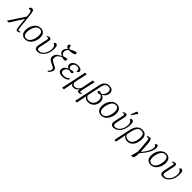

<svg xmlns="http://www.w3.org/2000/svg" viewBox="562 -3065 5562 5562"><g transform="rotate(45 3343.5 -283.5)"><path d="M-26 0 299 -495 292 -564Q287 -613 281.5 -640.5Q276 -668 264.5 -681Q253 -694 230 -697Q207 -700 166 -699Q170 -728 190 -749.5Q210 -771 244 -771Q284 -771 303 -738Q322 -705 331 -619L386 -111Q390 -72 398.5 -55.5Q407 -39 428 -39Q440 -39 453 -43.5Q466 -48 477 -54L486 -28Q471 -16 452.5 -5Q434 6 411 6Q377 6 363 -13Q349 -32 344 -80L309 -407H306L50 0Z M727 10Q647 10 596.5 -40Q546 -90 546 -194Q546 -249 563 -310Q580 -371 615 -425Q650 -479 702.5 -512.5Q755 -546 827 -546Q876 -546 917 -525Q958 -504 982 -459Q1006 -414 1006 -341Q1006 -298 995.5 -250.5Q985 -203 963 -156.5Q941 -110 908 -72.5Q875 -35 829.5 -12.5Q784 10 727 10ZM733 -29Q786 -29 824.5 -61Q863 -93 887.5 -142.5Q912 -192 924 -247.5Q936 -303 936 -351Q936 -432 904.5 -469.5Q873 -507 819 -507Q767 -507 729 -475.5Q691 -444 666 -394Q641 -344 628.5 -288.5Q616 -233 616 -184Q616 -100 648 -64.5Q680 -29 733 -29Z M1229 10Q1176 10 1150 -10.5Q1124 -31 1119.5 -67.5Q1115 -104 1125 -153L1183 -426Q1190 -464 1185.5 -479Q1181 -494 1161 -494Q1144 -494 1118 -479L1109 -505Q1126 -518 1148 -528.5Q1170 -539 1193 -539Q1226 -539 1239.5 -523Q1253 -507 1253 -481Q1253 -455 1246 -424L1189 -153Q1177 -92 1189.5 -64Q1202 -36 1249 -36Q1297 -36 1336 -58.5Q1375 -81 1404 -119Q1433 -157 1451.5 -204Q1470 -251 1477 -300Q1486 -367 1474.5 -408Q1463 -449 1440.5 -470Q1418 -491 1395 -497Q1400 -521 1416 -532.5Q1432 -544 1449 -544Q1502 -544 1517 -478Q1532 -412 1517 -305Q1508 -243 1483 -186Q1458 -129 1420 -85Q1382 -41 1333.5 -15.5Q1285 10 1229 10Z M1858 209 1835 189Q1867 155 1883.5 126Q1900 97 1900 63Q1900 39 1882 24Q1864 9 1821 -12Q1762 -38 1721 -62Q1680 -86 1657.5 -115Q1635 -144 1635 -187Q1635 -244 1664 -285Q1693 -326 1737.5 -354.5Q1782 -383 1829 -402L1830 -405Q1804 -413 1779.5 -428.5Q1755 -444 1738.5 -468Q1722 -492 1722 -527Q1722 -572 1745 -607.5Q1768 -643 1805 -672Q1769 -681 1748 -700Q1727 -719 1727 -747Q1727 -777 1747.5 -790Q1768 -803 1796 -802Q1798 -762 1809 -737.5Q1820 -713 1846 -700Q1889 -725 1937.5 -745Q1986 -765 2032 -781Q2054 -777 2063.5 -769Q2073 -761 2073 -747Q2073 -702 2008.5 -683.5Q1944 -665 1841 -665Q1816 -644 1797 -611.5Q1778 -579 1778 -536Q1778 -491 1803 -465.5Q1828 -440 1867 -427Q1906 -443 1940 -450Q1974 -457 1996 -457Q2003 -448 2005.5 -437.5Q2008 -427 2008 -416Q2005 -393 1988 -379.5Q1971 -366 1950 -366Q1933 -366 1913 -371Q1893 -376 1862 -387Q1788 -359 1745.5 -314.5Q1703 -270 1703 -204Q1703 -173 1716.5 -150Q1730 -127 1761 -107Q1792 -87 1844 -64Q1899 -40 1928 -17.5Q1957 5 1957 48Q1957 88 1932.5 125.5Q1908 163 1858 209Z M2245 10Q2181 10 2142.5 -10Q2104 -30 2089 -63.5Q2074 -97 2081 -137Q2091 -197 2132.5 -230Q2174 -263 2222 -277L2223 -280Q2179 -295 2158.5 -326.5Q2138 -358 2146 -402Q2156 -464 2213.5 -503.5Q2271 -543 2360 -543Q2416 -543 2449.5 -528Q2483 -513 2497 -489Q2511 -465 2506 -440Q2498 -390 2438 -390Q2450 -445 2430 -475Q2410 -505 2349 -505Q2290 -505 2254 -475Q2218 -445 2211 -402Q2203 -362 2221 -334Q2239 -306 2275 -298Q2309 -309 2339.5 -314.5Q2370 -320 2391 -321Q2399 -313 2401 -304Q2403 -295 2402 -286Q2399 -267 2382 -257Q2365 -247 2346 -248Q2329 -248 2313 -253.5Q2297 -259 2276 -266Q2230 -254 2193 -225Q2156 -196 2148 -146Q2138 -89 2172 -62.5Q2206 -36 2267 -36Q2327 -36 2372.5 -58Q2418 -80 2446 -115Q2452 -111 2455 -103.5Q2458 -96 2456 -84Q2453 -63 2427 -41.5Q2401 -20 2355 -5Q2309 10 2245 10Z M2479 240 2558 -131 2640 -536H2710L2628 -164Q2620 -131 2626.5 -102Q2633 -73 2655 -54.5Q2677 -36 2716 -36Q2762 -36 2798.5 -59Q2835 -82 2858.5 -116Q2882 -150 2889 -186L2960 -536H3030L2934 -105Q2925 -68 2930 -53.5Q2935 -39 2955 -39Q2964 -39 2974.5 -42.5Q2985 -46 2998 -54L3008 -28Q2988 -13 2967.5 -3.5Q2947 6 2924 6Q2884 6 2872.5 -17Q2861 -40 2869 -86H2867Q2837 -41 2800.5 -15.5Q2764 10 2706 10Q2660 10 2637 -10Q2614 -30 2608 -55H2606L2549 240Z M3015 240 3094 -122 3183 -553Q3228 -771 3412 -771Q3475 -771 3512 -748Q3549 -725 3563 -686.5Q3577 -648 3571 -602Q3556 -490 3443 -429V-426Q3479 -410 3507.5 -384.5Q3536 -359 3549 -318.5Q3562 -278 3554 -217Q3544 -146 3508 -95.5Q3472 -45 3419 -17.5Q3366 10 3304 10Q3239 10 3203 -17Q3167 -44 3150 -78H3148L3085 240ZM3298 -36Q3346 -36 3386.5 -59Q3427 -82 3453.5 -122.5Q3480 -163 3488 -216Q3498 -291 3474.5 -337.5Q3451 -384 3408 -405Q3391 -397 3369 -390Q3347 -383 3333 -383Q3311 -382 3298 -392.5Q3285 -403 3287 -422Q3288 -429 3292.5 -439Q3297 -449 3308 -457Q3323 -458 3353 -452Q3383 -446 3411 -437Q3449 -462 3476 -502Q3503 -542 3511 -599Q3519 -656 3494 -693.5Q3469 -731 3403 -731Q3341 -731 3304.5 -690Q3268 -649 3250 -566L3158 -129Q3178 -84 3211 -60Q3244 -36 3298 -36Z M3843 10Q3763 10 3712.5 -40Q3662 -90 3662 -194Q3662 -249 3679 -310Q3696 -371 3731 -425Q3766 -479 3818.5 -512.5Q3871 -546 3943 -546Q3992 -546 4033 -525Q4074 -504 4098 -459Q4122 -414 4122 -341Q4122 -298 4111.5 -250.5Q4101 -203 4079 -156.5Q4057 -110 4024 -72.5Q3991 -35 3945.5 -12.5Q3900 10 3843 10ZM3849 -29Q3902 -29 3940.5 -61Q3979 -93 4003.5 -142.5Q4028 -192 4040 -247.5Q4052 -303 4052 -351Q4052 -432 4020.5 -469.5Q3989 -507 3935 -507Q3883 -507 3845 -475.5Q3807 -444 3782 -394Q3757 -344 3744.5 -288.5Q3732 -233 3732 -184Q3732 -100 3764 -64.5Q3796 -29 3849 -29Z M4345 10Q4292 10 4266 -10.5Q4240 -31 4235.5 -67.5Q4231 -104 4241 -153L4299 -426Q4306 -464 4301.5 -479Q4297 -494 4277 -494Q4260 -494 4234 -479L4225 -505Q4242 -518 4264 -528.5Q4286 -539 4309 -539Q4342 -539 4355.5 -523Q4369 -507 4369 -481Q4369 -455 4362 -424L4305 -153Q4293 -92 4305.5 -64Q4318 -36 4365 -36Q4413 -36 4452 -58.5Q4491 -81 4520 -119Q4549 -157 4567.5 -204Q4586 -251 4593 -300Q4602 -367 4590.5 -408Q4579 -449 4556.5 -470Q4534 -491 4511 -497Q4516 -521 4532 -532.5Q4548 -544 4565 -544Q4618 -544 4633 -478Q4648 -412 4633 -305Q4624 -243 4599 -186Q4574 -129 4536 -85Q4498 -41 4449.5 -15.5Q4401 10 4345 10ZM4454 -606 4430 -616 4491 -781Q4501 -810 4525.5 -806.5Q4550 -803 4569 -785L4568 -773Z M4728 -273Q4753 -396 4817 -470Q4881 -544 4990 -544Q5092 -544 5138.5 -476Q5185 -408 5166 -274Q5153 -177 5115 -114Q5077 -51 5023 -20.5Q4969 10 4907 10Q4860 10 4816 -13.5Q4772 -37 4752 -80H4750L4688 240H4618L4688 -83ZM4908 -36Q4951 -36 4990 -58Q5029 -80 5058.5 -131Q5088 -182 5100 -268Q5115 -376 5090 -440Q5065 -504 4983 -504Q4925 -504 4888 -474.5Q4851 -445 4827.5 -390.5Q4804 -336 4788 -262L4760 -128Q4786 -77 4823.5 -56.5Q4861 -36 4908 -36Z M5300 215 5283 211 5340 1Q5331 -137 5324.5 -227.5Q5318 -318 5312.5 -372Q5307 -426 5300.5 -452.5Q5294 -479 5286 -487Q5278 -495 5267 -495Q5255 -495 5244 -490.5Q5233 -486 5220 -478L5212 -510Q5231 -523 5252 -531Q5273 -539 5295 -539Q5317 -539 5332.5 -531Q5348 -523 5358.5 -497Q5369 -471 5376.5 -418.5Q5384 -366 5389.5 -278.5Q5395 -191 5401 -58H5404Q5460 -117 5502.5 -181.5Q5545 -246 5568.5 -306Q5592 -366 5592 -411Q5592 -452 5578 -469Q5564 -486 5544 -486Q5544 -515 5559.5 -529Q5575 -543 5592 -543Q5617 -543 5631.5 -522Q5646 -501 5646 -454Q5646 -383 5611.5 -303.5Q5577 -224 5520.5 -146.5Q5464 -69 5400 -1Q5400 88 5391 138.5Q5382 189 5360.5 206.5Q5339 224 5300 215Z M5868 10Q5788 10 5737.5 -40Q5687 -90 5687 -194Q5687 -249 5704 -310Q5721 -371 5756 -425Q5791 -479 5843.5 -512.5Q5896 -546 5968 -546Q6017 -546 6058 -525Q6099 -504 6123 -459Q6147 -414 6147 -341Q6147 -298 6136.5 -250.5Q6126 -203 6104 -156.5Q6082 -110 6049 -72.5Q6016 -35 5970.5 -12.5Q5925 10 5868 10ZM5874 -29Q5927 -29 5965.5 -61Q6004 -93 6028.5 -142.5Q6053 -192 6065 -247.5Q6077 -303 6077 -351Q6077 -432 6045.5 -469.5Q6014 -507 5960 -507Q5908 -507 5870 -475.5Q5832 -444 5807 -394Q5782 -344 5769.5 -288.5Q5757 -233 5757 -184Q5757 -100 5789 -64.5Q5821 -29 5874 -29Z M6370 10Q6317 10 6291 -10.5Q6265 -31 6260.5 -67.5Q6256 -104 6266 -153L6324 -426Q6331 -464 6326.5 -479Q6322 -494 6302 -494Q6285 -494 6259 -479L6250 -505Q6267 -518 6289 -528.5Q6311 -539 6334 -539Q6367 -539 6380.5 -523Q6394 -507 6394 -481Q6394 -455 6387 -424L6330 -153Q6318 -92 6330.5 -64Q6343 -36 6390 -36Q6438 -36 6477 -58.5Q6516 -81 6545 -119Q6574 -157 6592.5 -204Q6611 -251 6618 -300Q6627 -367 6615.5 -408Q6604 -449 6581.5 -470Q6559 -491 6536 -497Q6541 -521 6557 -532.5Q6573 -544 6590 -544Q6643 -544 6658 -478Q6673 -412 6658 -305Q6649 -243 6624 -186Q6599 -129 6561 -85Q6523 -41 6474.5 -15.5Q6426 10 6370 10Z"/></g></svg>

Font: Noto Serif Light
Style: Italic
Weight: 300
Italic angle: -12°
Designer: Monotype Design Team
Foundry: Monotype Imaging Inc.
Version: Version 2.013